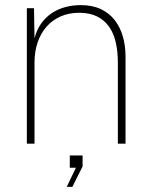

<svg xmlns="http://www.w3.org/2000/svg" viewBox="-20 -562 596 751"><path d="M85 0V-530H113L115 -412Q123 -444 140 -468.5Q157 -493 181 -509.5Q205 -526 234.5 -534Q264 -542 296 -542Q341 -542 374 -526.5Q407 -511 428.5 -483.5Q450 -456 460.5 -419.5Q471 -383 471 -341V0H441V-317Q441 -360 433 -395.5Q425 -431 407 -457Q389 -483 360 -497.5Q331 -512 290 -512Q249 -512 216.5 -497.5Q184 -483 161.5 -457Q139 -431 127 -395.5Q115 -360 115 -317V0ZM241 169 277 94H253V46H303V89L263 169Z"/></svg>

Font: Geist Thin
Style: Regular
Weight: 400
Designer: Basement.studio, Andrés Briganti, Mateo Zaragoza
Foundry: Basement.studio, Vercel, Andrés Briganti, Guido Ferreyra, Mateo Zaragoza
Version: Version 1.401